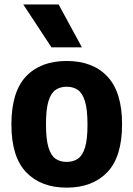

<svg xmlns="http://www.w3.org/2000/svg" viewBox="-20 -828 596 858"><path d="M278 10.5Q163 10.5 97 -58.2Q31 -127 31 -271.5Q31 -417.5 96.2 -486.5Q161.5 -555.5 278 -555.5Q395 -555.5 460.2 -485.8Q525.5 -416 525.5 -272.5Q525.5 -127.5 459.5 -58.5Q393.5 10.5 278 10.5ZM278 -104.5Q307.5 -104.5 328.2 -118.8Q349 -133 360 -169Q371 -205 371 -271Q371 -338.5 359.8 -375.2Q348.5 -412 327.8 -426.2Q307 -440.5 278 -440.5Q249 -440.5 228.2 -426.2Q207.5 -412 196.5 -375.8Q185.5 -339.5 185.5 -273Q185.5 -206 196.5 -169.5Q207.5 -133 228 -118.8Q248.5 -104.5 278 -104.5ZM210 -616.5 84 -808H242L346 -616.5Z"/></svg>

Font: Encode Sans SmCnd
Style: Bold
Weight: 700
Width: 4
Designer: Multiple Designers
Foundry: Impallari Type
Version: Version 3.002; ttfautohint (v1.8.3) -l 8 -r 50 -G 200 -x 14 